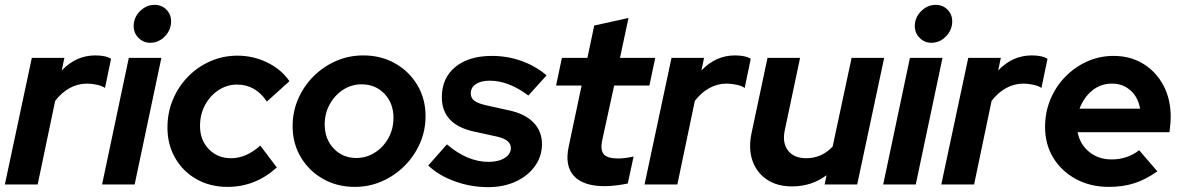

<svg xmlns="http://www.w3.org/2000/svg" viewBox="-23 -759 4868 790"><path d="M-3 0 108 -521H242L231 -469Q290 -531 369 -531Q412 -531 434 -517L409 -397Q399 -405 377 -410Q355 -415 335 -415Q297 -415 263.5 -396.5Q230 -378 204 -344L132 0Z M595 -583Q567 -583 547 -603Q527 -623 527 -652Q527 -687 553 -713Q579 -739 613 -739Q642 -739 661.5 -719.5Q681 -700 681 -671Q681 -636 655.5 -609.5Q630 -583 595 -583ZM397 0 507 -521H641L531 0Z M913 10Q842 10 786 -21.5Q730 -53 698 -108.5Q666 -164 666 -234Q666 -296 688.5 -349.5Q711 -403 750.5 -443.5Q790 -484 842.5 -507Q895 -530 954 -530Q1019 -530 1076.5 -502Q1134 -474 1168 -425L1075 -341Q1029 -411 952 -411Q911 -411 876 -388Q841 -365 820.5 -326.5Q800 -288 800 -241Q800 -183 836 -145.5Q872 -108 928 -108Q990 -108 1048 -160L1116 -70Q1028 10 913 10Z M1437 10Q1364 10 1306 -23Q1248 -56 1214.5 -112.5Q1181 -169 1181 -240Q1181 -300 1204 -352.5Q1227 -405 1267 -445Q1307 -485 1359.5 -508Q1412 -531 1472 -531Q1545 -531 1603 -498Q1661 -465 1694.5 -408.5Q1728 -352 1728 -281Q1728 -222 1705 -169.5Q1682 -117 1641.5 -76.5Q1601 -36 1548.5 -13Q1496 10 1437 10ZM1443 -109Q1485 -109 1520 -131.5Q1555 -154 1575.5 -191.5Q1596 -229 1596 -274Q1596 -334 1559 -373Q1522 -412 1465 -412Q1423 -412 1388.5 -389.5Q1354 -367 1333.5 -329.5Q1313 -292 1313 -247Q1313 -187 1350 -148Q1387 -109 1443 -109Z M1986 11Q1914 11 1848 -13Q1782 -37 1739 -78L1816 -165Q1900 -93 1987 -93Q2028 -93 2053.5 -109Q2079 -125 2079 -150Q2079 -184 2022 -197L1926 -218Q1795 -247 1795 -359Q1795 -438 1850.5 -483.5Q1906 -529 2001 -529Q2064 -529 2122 -508.5Q2180 -488 2226 -449L2151 -366Q2070 -427 1992 -427Q1956 -427 1935 -413Q1914 -399 1914 -375Q1914 -356 1928 -345Q1942 -334 1976 -326L2071 -305Q2137 -291 2172 -255Q2207 -219 2207 -166Q2207 -116 2178 -75.5Q2149 -35 2099 -12Q2049 11 1986 11Z M2465 7Q2377 7 2338.5 -35Q2300 -77 2317 -156L2370 -407H2265L2289 -521H2394L2422 -654L2563 -685L2528 -521H2673L2649 -407H2504L2454 -178Q2447 -140 2462 -123.5Q2477 -107 2520 -107Q2536 -107 2551 -109Q2566 -111 2584 -115L2560 -4Q2542 0 2515 3.5Q2488 7 2465 7Z M2629 0 2740 -521H2874L2863 -469Q2922 -531 3001 -531Q3044 -531 3066 -517L3041 -397Q3031 -405 3009 -410Q2987 -415 2967 -415Q2929 -415 2895.5 -396.5Q2862 -378 2836 -344L2764 0Z M3236 8Q3174 8 3132 -20.5Q3090 -49 3073 -98Q3056 -147 3069 -210L3135 -521H3269L3206 -223Q3195 -171 3219.5 -139.5Q3244 -108 3294 -108Q3358 -108 3403 -156L3481 -521H3615L3504 0H3370L3378 -38Q3316 8 3236 8Z M3809 -583Q3781 -583 3761 -603Q3741 -623 3741 -652Q3741 -687 3767 -713Q3793 -739 3827 -739Q3856 -739 3875.5 -719.5Q3895 -700 3895 -671Q3895 -636 3869.5 -609.5Q3844 -583 3809 -583ZM3611 0 3721 -521H3855L3745 0Z M3850 0 3961 -521H4095L4084 -469Q4143 -531 4222 -531Q4265 -531 4287 -517L4262 -397Q4252 -405 4230 -410Q4208 -415 4188 -415Q4150 -415 4116.5 -396.5Q4083 -378 4057 -344L3985 0Z M4540 10Q4464 10 4404.5 -22Q4345 -54 4311 -109.5Q4277 -165 4277 -237Q4277 -297 4299 -350Q4321 -403 4360 -443Q4399 -483 4450 -506Q4501 -529 4559 -529Q4628 -529 4681 -496.5Q4734 -464 4764 -407.5Q4794 -351 4794 -278Q4794 -267 4793 -254Q4792 -241 4789 -215H4411Q4420 -166 4458 -134.5Q4496 -103 4551 -103Q4584 -103 4613 -113Q4642 -123 4664 -141L4739 -54Q4691 -20 4644 -5Q4597 10 4540 10ZM4419 -312H4668Q4660 -359 4628.5 -387Q4597 -415 4552 -415Q4506 -415 4471 -386.5Q4436 -358 4419 -312Z"/></svg>

Font: Red Hat Display
Style: Bold Italic
Weight: 700
Italic angle: -12°
Designer: Pentagram, MCKL
Foundry: Pentagram, MCKL
Version: Version 1.023; ttfautohint (v1.8.3)